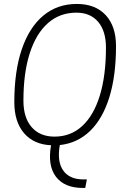

<svg xmlns="http://www.w3.org/2000/svg" viewBox="-20 -723 626 968"><path d="M398.4 224.6Q305.2 224.6 262.2 168.2Q219.2 111.8 237.3 9.8V9.3Q149.9 5.4 101.1 -51.8Q52.2 -108.9 52.2 -208Q52.2 -363.8 89.8 -474.4Q127.4 -585 198 -644Q268.6 -703.1 367.2 -703.1Q460.4 -703.1 512.7 -647Q564.9 -590.8 564.9 -490.7Q564.9 -341.8 531.5 -233.4Q498 -125 434.6 -63.2Q371.1 -1.5 281.7 8.3L281.2 10.7Q267.1 91.8 298.8 136.7Q330.6 181.6 400.9 181.6H418L409.7 224.6ZM254.9 -34.2Q336.4 -34.2 394.5 -87.6Q452.6 -141.1 483.4 -241.7Q514.2 -342.3 514.2 -483.4Q514.2 -566.4 474.9 -612.8Q435.5 -659.2 365.2 -659.2Q281.2 -659.2 221.4 -606.2Q161.6 -553.2 129.9 -454.1Q98.1 -355 98.1 -215.3Q98.1 -129.9 139.6 -82Q181.2 -34.2 254.9 -34.2Z"/></svg>

Font: Cascadia Code NF ExtraLight
Style: Italic
Weight: 200
Italic angle: -10°
Monospace: yes
Designer: Aaron Bell
Foundry: Saja Typeworks
Version: Version 2404.023; ttfautohint (v1.8.4)